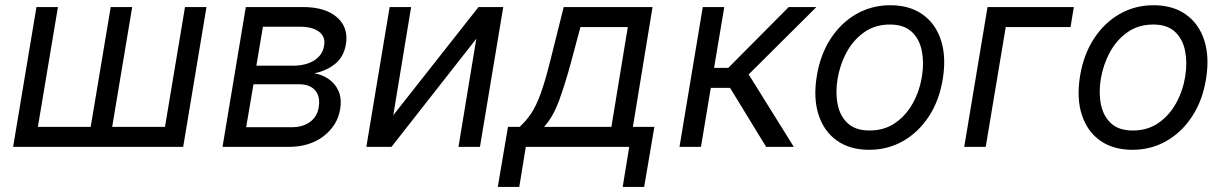

<svg xmlns="http://www.w3.org/2000/svg" viewBox="-20 -573 4777 749"><path d="M122.2 -545.5H206L127.8 -78.1H333.8L411.9 -545.5H495.7L417.6 -78.1H623.6L701.7 -545.5H785.5L694.6 0H31.2Z M848 0 938.9 -545.5H1161.9Q1249.3 -545.5 1294.7 -505.5Q1340.2 -465.6 1329.5 -400.6Q1321 -350.5 1286.9 -323.5Q1252.8 -296.5 1206 -286.9Q1235.1 -282.7 1260.8 -265.6Q1286.6 -248.6 1300.2 -218.8Q1313.9 -188.9 1306.8 -146.3Q1296.2 -83.5 1242.2 -41.7Q1188.2 0 1105.1 0ZM940.3 -76.7H1117.9Q1161.6 -76.7 1189.6 -97.5Q1217.7 -118.3 1223 -153.4Q1230.5 -196 1209.7 -220.2Q1188.9 -244.3 1146.3 -244.3H968.8ZM980.1 -316.8H1123.6Q1173.7 -316.8 1206.3 -337.7Q1239 -358.7 1244.3 -394.9Q1250.7 -429 1225 -448.9Q1199.2 -468.8 1149.1 -468.8H1005.7Z M1514.2 -123.6 1846.6 -545.5H1943.2L1852.3 0H1768.5L1838.1 -421.9L1507.1 0H1409.1L1500 -545.5H1583.8Z M1921.9 156.2 1961.6 -78.1H2007.1Q2032.7 -101.2 2052 -130.3Q2071.4 -159.4 2088.6 -206.3Q2105.8 -253.2 2125 -329.5L2179 -545.5H2525.6L2448.9 -78.1H2532.7L2492.9 156.2H2409.1L2434.7 0H2031.2L2005.7 156.2ZM2102.3 -78.1H2365.1L2429 -467.3H2244.3L2207.4 -329.5Q2184.3 -244 2160.7 -180Q2137.1 -116.1 2102.3 -78.1Z M2630.7 0 2721.6 -545.5H2805.4L2765.6 -308.2H2821L3056.8 -545.5H3164.8L2900.6 -282.7L3076.7 0H2968.8L2828.1 -230.1H2752.8L2714.5 0Z M3370.7 11.4Q3295.5 11.4 3244.9 -24.5Q3194.2 -60.4 3173.3 -125Q3152.3 -189.6 3166.2 -275.6Q3179.7 -359.4 3220.2 -421.7Q3260.7 -484 3320.7 -518.3Q3380.7 -552.6 3453.1 -552.6Q3528.4 -552.6 3579.2 -516.5Q3630 -480.5 3650.9 -415.7Q3671.9 -350.9 3657.7 -264.2Q3644.2 -181.1 3603.7 -119.1Q3563.2 -57.2 3503.2 -22.9Q3443.2 11.4 3370.7 11.4ZM3372.2 -63.9Q3429.7 -63.9 3472.3 -93.4Q3514.9 -122.9 3541.4 -171.2Q3567.8 -219.5 3576.7 -275.6Q3585.2 -328.8 3576 -374.8Q3566.8 -420.8 3536.6 -449Q3506.4 -477.3 3451.7 -477.3Q3394.2 -477.3 3351.6 -447.4Q3308.9 -417.6 3282.7 -369Q3256.4 -320.3 3247.2 -264.2Q3238.6 -210.9 3247.9 -165.3Q3257.1 -119.7 3287.3 -91.8Q3317.5 -63.9 3372.2 -63.9Z M4169 -545.5 4156.2 -467.3H3903.4L3825.3 0H3741.5L3832.4 -545.5Z M4397.7 11.4Q4322.4 11.4 4271.8 -24.5Q4221.2 -60.4 4200.3 -125Q4179.3 -189.6 4193.2 -275.6Q4206.7 -359.4 4247.2 -421.7Q4287.6 -484 4347.7 -518.3Q4407.7 -552.6 4480.1 -552.6Q4555.4 -552.6 4606.2 -516.5Q4657 -480.5 4677.9 -415.7Q4698.9 -350.9 4684.7 -264.2Q4671.2 -181.1 4630.7 -119.1Q4590.2 -57.2 4530.2 -22.9Q4470.2 11.4 4397.7 11.4ZM4399.1 -63.9Q4456.7 -63.9 4499.3 -93.4Q4541.9 -122.9 4568.4 -171.2Q4594.8 -219.5 4603.7 -275.6Q4612.2 -328.8 4603 -374.8Q4593.8 -420.8 4563.6 -449Q4533.4 -477.3 4478.7 -477.3Q4421.2 -477.3 4378.6 -447.4Q4335.9 -417.6 4309.7 -369Q4283.4 -320.3 4274.1 -264.2Q4265.6 -210.9 4274.9 -165.3Q4284.1 -119.7 4314.3 -91.8Q4344.5 -63.9 4399.1 -63.9Z"/></svg>

Font: Inter UI
Style: Italic
Weight: 400
Italic angle: -9.39999°
Designer: Rasmus Andersson
Foundry: rsms
Version: 3.2;8d6f07862